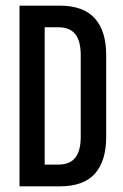

<svg xmlns="http://www.w3.org/2000/svg" viewBox="-20 -659 434 679"><path d="M106 0V-77H186.5Q227 -77 246.2 -101.2Q265.5 -125.5 265.5 -175V-464Q265.5 -514 246.2 -538.2Q227 -562.5 186.5 -562.5H107.5V-639H191Q275 -639 315.2 -594.2Q355.5 -549.5 355.5 -464.5V-174.5Q355.5 -90 315.8 -45Q276 0 191 0ZM49 0V-639H138V0Z"/></svg>

Font: Anek Tamil Condensed Medium
Style: Regular
Weight: 500
Width: 3
Designer: Aadarsh Rajan (Tamil), Yesha Goshar (Latin)
Foundry: Ek Type
Version: Version 1.003